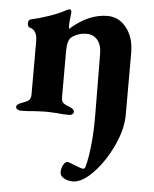

<svg xmlns="http://www.w3.org/2000/svg" viewBox="-53 -491 657 821"><g transform="rotate(5 276.0 -81.0)"><path d="M235 251Q235 232 243 218Q251 204 261 204Q266 204 292 215Q298 217 310.5 222Q323 227 329 227Q338 227 340 214Q350 177 356 117Q362 57 361 -15L359 -268Q359 -306 341.5 -327.5Q324 -349 295 -349Q258 -349 230 -328Q213 -314 213 -267V-70Q213 -52 221.5 -45Q230 -38 249 -31Q269 -24 269 -11Q269 -5 263 -1Q257 3 251 3Q222 3 198 0Q166 -2 150 -2Q133 -2 99 0Q72 3 41 3Q35 3 28 -1Q21 -5 21 -11Q21 -18 27 -22.5Q33 -27 44 -31Q63 -37 72.5 -44.5Q82 -52 82 -70V-298Q82 -347 50 -354Q46 -355 43 -359.5Q40 -364 40 -372Q40 -386 49 -389Q85 -397 126.5 -411Q168 -425 195 -440Q198 -441 203.5 -444Q209 -447 212 -447Q221 -447 221 -435L219 -413Q218 -407 217 -398Q216 -389 216 -377Q216 -366 218 -364Q296 -433 377 -433Q426 -433 458.5 -391.5Q491 -350 491 -285V-19Q491 43 458 114Q425 185 378 234.5Q331 284 291 285Q269 285 252 275.5Q235 266 235 251Z"/></g></svg>

Font: EB Garamond
Style: Bold
Weight: 700
Designer: Georg Duffner and Octavio Pardo
Foundry: Georg Duffner
Version: Version 1.000; ttfautohint (v1.6)